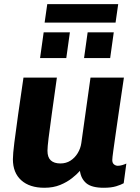

<svg xmlns="http://www.w3.org/2000/svg" viewBox="-20 -878 661 908"><path d="M190 10Q120 10 80.5 -25.5Q41 -61 41 -125Q41 -149 47.8 -203.5Q54.5 -258 65.8 -337Q77 -416 91 -511H249Q235 -410.5 225 -339.5Q215 -268.5 209.8 -225.5Q204.5 -182.5 204.5 -165Q204.5 -134 220.2 -119.5Q236 -105 265.5 -105Q292.5 -105 313.2 -118.2Q334 -131.5 347.5 -153.8Q361 -176 364.5 -201L408 -511H566Q558.5 -460.5 552 -416.5Q545.5 -372.5 540 -334.8Q534.5 -297 530 -265.5Q525.5 -234 522 -209.2Q518.5 -184.5 516 -166.5Q513.5 -148.5 512.2 -137Q511 -125.5 511 -121Q511 -107 519.2 -100.5Q527.5 -94 537 -94Q547 -94 558 -97.2Q569 -100.5 577.5 -104.5L565 -11.5Q553 -4.5 529.5 2.8Q506 10 471 10Q414 10 388.5 -11.2Q363 -32.5 358 -70Q344.5 -54.5 321 -35.8Q297.5 -17 264.8 -3.5Q232 10 190 10ZM191 -771 203.5 -858.5H539L526.5 -771ZM169.5 -603.5 186.5 -725H310.5L293.5 -603.5ZM377.5 -603.5 394.5 -725H518L501 -603.5Z"/></svg>

Font: Chivo Medium
Style: Italic
Weight: 500
Italic angle: -8.05°
Designer: Hector Gatti
Foundry: Omnibus-Type
Version: Version 2.002